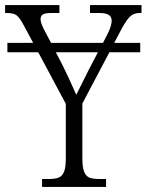

<svg xmlns="http://www.w3.org/2000/svg" viewBox="-27 -733 575 753"><path d="M451 -622 421 -565H523V-528H402L296 -327V-111Q296 -77 303 -59.5Q310 -42 323.5 -36.5Q337 -31 363 -31H389V0H138V-31H164Q189 -31 203 -36.5Q217 -42 224 -59Q231 -76 231 -109V-326L123 -528H2V-565H103L66 -634Q50 -664 38 -673Q26 -682 1 -682H-7V-713H206V-682H173Q149 -682 140.5 -676Q132 -670 132 -658Q132 -641 152 -605L173 -565H377L394 -598Q411 -631 411 -652Q411 -667 399.5 -674.5Q388 -682 362 -682H326V-713H528V-682H520Q499 -682 485 -670Q471 -658 451 -622ZM357 -528H192L217 -480Q238 -438 262 -384L272 -361Q288 -394 302 -421L323 -463Z"/></svg>

Font: Noto Serif NarrowLight
Style: Regular
Weight: 300
Width: 4
Designer: Monotype Design Team
Foundry: Monotype Imaging Inc.
Version: Version 1.001